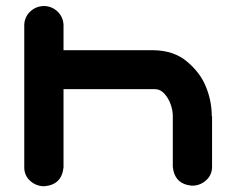

<svg xmlns="http://www.w3.org/2000/svg" viewBox="-20 -614 794 645"><path d="M128.9 -593.8Q155.3 -592.8 173.8 -574.7Q192.4 -556.6 193.4 -530.3V-445.3H496.1Q564.5 -444.3 608.9 -406.7Q653.3 -369.1 671.9 -322.3Q691.4 -274.4 691.4 -223.6H692.4V-53.7Q692.4 -26.4 672.4 -8.3Q652.3 9.8 625 9.8Q566.4 4.9 560.5 -53.7V-224.6Q560.5 -243.2 553.2 -263.7Q545.9 -284.2 532.2 -299.3Q518.6 -314.5 500 -314.5H193.4V-51.8Q187.5 6.8 128.9 11.7Q101.6 11.7 81.5 -6.3Q61.5 -24.4 61.5 -51.8V-530.3Q62.5 -557.6 82 -575.7Q101.6 -593.8 128.9 -593.8Z"/></svg>

Font: Nico Moji
Style: Regular
Weight: 400
Version: Version 1.02